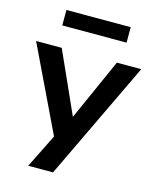

<svg xmlns="http://www.w3.org/2000/svg" viewBox="-128 -789 856 1056"><g transform="rotate(15 299.5 -261.0)"><path d="M136 180 250 -50V27L0 -494H146L313 -122H294L460 -494H599L277 180ZM117 -614V-702H483V-614Z"/></g></svg>

Font: Nunito Sans 10pt SemiExpanded
Style: Bold
Weight: 700
Width: 6
Designer: Vernon Adams
Foundry: Vernon Adams
Version: Version 3.101;gftools[0.9.27]